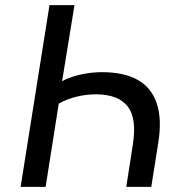

<svg xmlns="http://www.w3.org/2000/svg" viewBox="-20 -725 704 745"><path d="M60 0 172 -705H269L221 -410Q250 -426 292 -435.5Q334 -445 375 -445Q460 -445 513.5 -415.5Q567 -386 588 -324.5Q609 -263 594 -170L567 0H470L495 -161Q512 -266 475 -312.5Q438 -359 352 -359Q315 -359 277.5 -350Q240 -341 208 -323L157 0Z"/></svg>

Font: Nunito Sans 7pt SemiCondensed Medium
Style: Italic
Weight: 500
Width: 4
Italic angle: -9°
Designer: Vernon Adams
Foundry: Vernon Adams
Version: Version 3.101;gftools[0.9.27]